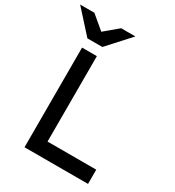

<svg xmlns="http://www.w3.org/2000/svg" viewBox="-266 -1045 1062 1168"><g transform="rotate(30 265.0 -460.5)"><path d="M195 -765H90L-51 -921H49L143 -842L237 -921H337ZM90 0V-700H194V-100H536V0Z"/></g></svg>

Font: Overpass Light
Style: Bold
Weight: 600
Designer: Delve Withrington, Thomas Jockin
Foundry: Delve Fonts
Version: Version 3.000;DELV;Overpass